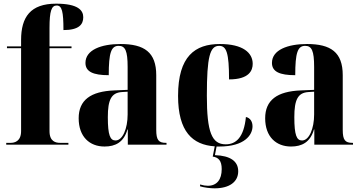

<svg xmlns="http://www.w3.org/2000/svg" viewBox="-20 -789 1970 1047"><path d="M14 0H353V-10H308C284 -10 250 -17 250 -74V-526H370V-536H250V-637C250 -729 261 -759 289 -759C318 -759 326 -726 326 -625C411 -625 434 -656 434 -695C434 -732 407 -769 286 -769C146 -769 95 -696 95 -571V-536H18V-526H95V-74C95 -17 58 -10 38 -10H14Z M550 10C609 10 655 -13 675 -83H677V0H888V-10H885C845 -10 832 -25 832 -81V-379C832 -504 767 -549 637 -549C532 -549 446 -517 446 -446C446 -398 488 -379 573 -379C573 -501 586 -539 627 -539C663 -539 676 -512 676 -424V-299L604 -296C474 -291 409 -243 409 -144C409 -43 469 10 550 10ZM610 -23C581 -23 568 -51 568 -150C568 -245 587 -283 644 -287L676 -289V-165C676 -88 649 -23 610 -23Z M1176 10C1315 10 1357 -54 1357 -100C1357 -125 1345 -146 1321 -151C1310 -40 1267 -2 1211 -2C1135 -2 1108 -68 1108 -267C1108 -481 1125 -539 1175 -539C1215 -539 1229 -501 1229 -356C1339 -356 1358 -405 1358 -441C1358 -501 1305 -549 1179 -549C1044 -549 951 -483 951 -266C951 -71 1030 1 1151 9L1140 65C1171 69 1189 87 1189 133C1189 190 1163 224 1113 224C1101 224 1088 222 1071 217V227C1094 234 1127 238 1150 238C1231 238 1279 203 1279 145C1279 90 1236 60 1152 57L1161 10C1166 10 1171 10 1176 10Z M1567 10C1626 10 1672 -13 1692 -83H1694V0H1905V-10H1902C1862 -10 1849 -25 1849 -81V-379C1849 -504 1784 -549 1654 -549C1549 -549 1463 -517 1463 -446C1463 -398 1505 -379 1590 -379C1590 -501 1603 -539 1644 -539C1680 -539 1693 -512 1693 -424V-299L1621 -296C1491 -291 1426 -243 1426 -144C1426 -43 1486 10 1567 10ZM1627 -23C1598 -23 1585 -51 1585 -150C1585 -245 1604 -283 1661 -287L1693 -289V-165C1693 -88 1666 -23 1627 -23Z"/></svg>

Font: Noto Serif Display Condensed ExtraBold
Style: Regular
Weight: 800
Width: 3
Designer: Monotype Design Team
Foundry: Monotype Imaging Inc.
Version: Version 2.009